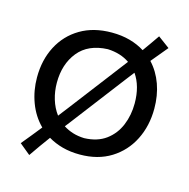

<svg xmlns="http://www.w3.org/2000/svg" viewBox="-98 -672 828 839"><g transform="rotate(15 316.5 -253.0)"><path d="M106.4 70.8 57.1 30.3Q76.7 6.8 94.7 -15.6Q112.8 -38.1 130.4 -60.1Q91.3 -99.1 71.3 -152.8Q51.3 -206.5 51.3 -266.1Q51.3 -345.2 83.5 -407Q115.7 -468.8 175.3 -504.2Q234.9 -539.6 317.4 -539.6Q361.8 -539.6 399.2 -529.3Q436.5 -519 466.3 -500Q480 -519 493.4 -538.1Q506.8 -557.1 520.5 -577.1L573.2 -538.1Q542 -501.5 511.2 -463.4Q545.9 -426.3 564 -375.7Q582 -325.2 582 -266.1Q582 -188 550.3 -125Q518.6 -62 459.5 -25.1Q400.4 11.7 318.8 11.7Q276.4 11.7 240.2 2Q204.1 -7.8 174.8 -25.4Q157.7 -2 140.6 21.7Q123.5 45.4 106.4 70.8ZM141.1 -266.1Q141.1 -227.1 151.9 -191.4Q162.6 -155.8 183.6 -127.9Q191.4 -138.2 199.2 -148.2Q207 -158.2 215.3 -168.9L368.7 -369.6Q381.8 -386.7 394 -402.8Q406.2 -418.9 418 -434.1Q377 -462.4 318.8 -464.8Q231 -461.4 186 -405.8Q141.1 -350.1 141.1 -266.1ZM318.8 -62.5Q378.4 -64.5 417 -93Q455.6 -121.6 474.4 -167.2Q493.2 -212.9 493.2 -266.1Q493.2 -344.2 457.5 -395.5Q446.3 -380.9 434.8 -366.2Q423.3 -351.6 411.6 -335.9L257.3 -133.8Q248.5 -122.6 240.5 -111.8Q232.4 -101.1 224.1 -90.8Q243.7 -78.1 267.1 -70.8Q290.5 -63.5 318.8 -62.5Z"/></g></svg>

Font: Pinar Medium
Style: Regular
Weight: 500
Designer: Amin Abedi
Version: Version 3.000